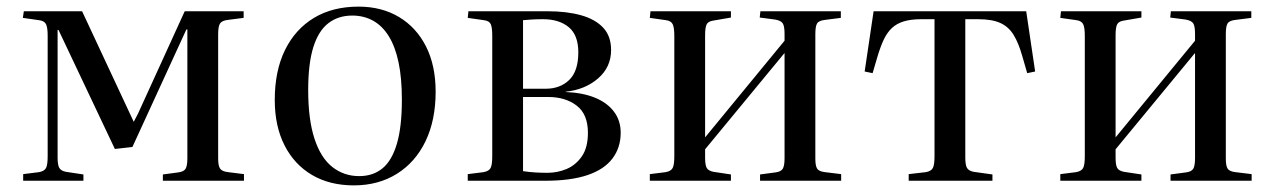

<svg xmlns="http://www.w3.org/2000/svg" viewBox="-20 -546 3846 580"><path d="M50 0V-20L98 -26Q114 -29 119 -38.5Q124 -48 124 -74V-438Q124 -463 119 -473Q114 -483 98 -485L49 -492L52 -512H228L384 -178L397 -203L538 -512H716V-492L669 -486Q651 -484 645 -475.5Q639 -467 639 -443V-67Q639 -45 645 -36.5Q651 -28 669 -26L717 -20V0H472V-19L517 -25Q535 -27 540.5 -36Q546 -45 546 -68V-457H543L380 -102L327 -96L157 -455L154 -456V-70Q154 -48 159 -39Q164 -30 179 -27L232 -19V0Z M1049 14Q976 14 922.5 -17.5Q869 -49 839.5 -107Q810 -165 810 -244Q810 -332 841 -395Q872 -458 928.5 -492Q985 -526 1063 -526Q1133 -526 1185.5 -494.5Q1238 -463 1267 -405.5Q1296 -348 1296 -269Q1296 -183 1265.5 -119.5Q1235 -56 1179 -21Q1123 14 1049 14ZM1065 -14Q1107 -14 1135.5 -37.5Q1164 -61 1179 -112Q1194 -163 1194 -245Q1194 -310 1184 -357.5Q1174 -405 1154.5 -436.5Q1135 -468 1107 -483.5Q1079 -499 1044 -499Q1002 -499 972 -476Q942 -453 926.5 -403.5Q911 -354 911 -274Q911 -185 930 -127Q949 -69 984 -41.5Q1019 -14 1065 -14Z M1393 0V-20L1441 -26Q1457 -29 1462 -38.5Q1467 -48 1467 -74V-438Q1467 -463 1462.5 -473Q1458 -483 1442 -485L1393 -492L1395 -512H1634Q1692 -512 1735 -500Q1778 -488 1802 -462.5Q1826 -437 1826 -395Q1826 -343 1786.5 -309Q1747 -275 1689 -269V-268Q1740 -266 1777 -251Q1814 -236 1834.5 -209Q1855 -182 1855 -145Q1855 -100 1830 -67Q1805 -34 1754.5 -17Q1704 0 1627 0ZM1634 -24Q1664 -24 1691.5 -35.5Q1719 -47 1737.5 -73.5Q1756 -100 1756 -145Q1756 -201 1722 -227Q1688 -253 1636 -253H1560V-29Q1580 -26 1598 -25Q1616 -24 1634 -24ZM1560 -278H1629Q1672 -278 1699.5 -304.5Q1727 -331 1727 -388Q1727 -440 1698 -464Q1669 -488 1620 -488Q1601 -488 1585.5 -487Q1570 -486 1560 -485Z M1943 0V-20L1991 -26Q2007 -29 2012 -38.5Q2017 -48 2017 -74V-438Q2017 -463 2012 -473Q2007 -483 1992 -485L1943 -492L1945 -512H2188V-493L2136 -484Q2120 -482 2115 -473Q2110 -464 2110 -440V-131L2350 -423V-444Q2350 -467 2344.5 -475.5Q2339 -484 2321 -487L2275 -493L2277 -512H2520V-492L2473 -486Q2454 -484 2448.5 -475.5Q2443 -467 2443 -443V-67Q2443 -45 2448.5 -36.5Q2454 -28 2472 -26L2521 -20V0H2276V-19L2321 -25Q2339 -27 2344.5 -36Q2350 -45 2350 -68V-386L2110 -95V-70Q2110 -47 2115 -38.5Q2120 -30 2135 -27L2188 -19V0Z M2725 0V-20L2777 -26Q2793 -29 2798 -38.5Q2803 -48 2803 -74V-488H2764Q2732 -488 2710.5 -481.5Q2689 -475 2674.5 -461.5Q2660 -448 2650 -427Q2640 -406 2631 -376L2616 -325L2592 -330L2619 -512H3080L3107 -330L3083 -325L3068 -377Q3057 -416 3042 -440.5Q3027 -465 3002 -476.5Q2977 -488 2934 -488H2896V-70Q2896 -48 2901 -39Q2906 -30 2921 -27L2978 -19V0Z M3183 0V-20L3231 -26Q3247 -29 3252 -38.5Q3257 -48 3257 -74V-438Q3257 -463 3252 -473Q3247 -483 3232 -485L3183 -492L3185 -512H3428V-493L3376 -484Q3360 -482 3355 -473Q3350 -464 3350 -440V-131L3590 -423V-444Q3590 -467 3584.5 -475.5Q3579 -484 3561 -487L3515 -493L3517 -512H3760V-492L3713 -486Q3694 -484 3688.5 -475.5Q3683 -467 3683 -443V-67Q3683 -45 3688.5 -36.5Q3694 -28 3712 -26L3761 -20V0H3516V-19L3561 -25Q3579 -27 3584.5 -36Q3590 -45 3590 -68V-386L3350 -95V-70Q3350 -47 3355 -38.5Q3360 -30 3375 -27L3428 -19V0Z"/></svg>

Font: Literata 60pt
Style: Regular
Weight: 400
Designer: Latin by Veronika Burian and Jose Scaglione. Greek by Irene Vlachou. Cyrillic by Vera Evstafieva.
Foundry: TypeTogether
Version: Version 3.002